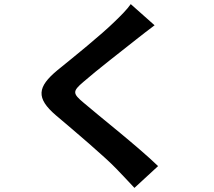

<svg xmlns="http://www.w3.org/2000/svg" viewBox="-20 -840 1040 934"><path d="M616 -820C600 -796 568 -764 540 -737C473 -671 338 -562 260 -499C161 -417 154 -363 252 -279C342 -203 493 -75 547 -18C575 12 606 43 634 74L749 -32C651 -127 460 -277 387 -340C333 -385 332 -396 385 -441C450 -498 581 -599 645 -650C668 -668 701 -694 732 -717Z"/></svg>

Font: Noto Sans Japanese Bold
Style: Bold
Weight: 700
Designer: Ryoko NISHIZUKA (kana & ideographs); Paul D. Hunt (Latin, Greek & Cyrillic); Wenlong ZHANG (bopomofo); Sandoll Communica
Foundry: Adobe Systems Incorporated
Version: Version 1.000;PS 1;hotconv 1.0.78;makeotf.lib2.5.61930